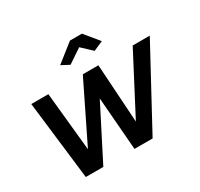

<svg xmlns="http://www.w3.org/2000/svg" viewBox="-153 -920 1154 1110"><g transform="rotate(-30 424.5 -364.5)"><path d="M315 -634 368 -606 462 -669 529 -606 593 -634 515 -729H435ZM58 -523 120 0H237L417 -353L445 0H566L849 -523H735L531 -133L506 -523H402L211 -133L172 -523Z"/></g></svg>

Font: FIGSv2-sans-serif SmBold Italic
Style: Regular
Weight: 600
Italic angle: -12°
Designer: Matt McInerney, Pablo Impallari, Rodrigo Fuenzalida
Foundry: Matt McInerney, Pablo Impallari, Rodrigo Fuenzalida
Version: Version 4.020;hotconv 1.0.109;makeotfexe 2.5.65596